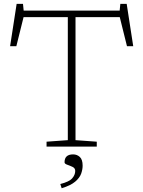

<svg xmlns="http://www.w3.org/2000/svg" viewBox="-20 -762 745 998"><path d="M483 -25.5V0H222V-25.5L332.5 -33.5V-673H102.5L65 -522H32.5L66.5 -742H99.5L103 -707H602L605.5 -742H638.5L672.5 -522H640L602.5 -673H372.5V-33.5ZM293.5 194.5Q339.5 183 355.2 165Q371 147 371 126.5Q371 112 357.2 105.5Q343.5 99 329.5 94.2Q315.5 89.5 315.5 81.5Q315.5 40.5 360 40.5Q380.5 40.5 395 54Q409.5 67.5 409.5 99Q409.5 119 401.8 140.8Q394 162.5 370.8 182.2Q347.5 202 300.5 216.5Z"/></svg>

Font: Newsreader Caption ExtraLight
Style: Regular
Weight: 275
Designer: Hugues Gentile
Foundry: Production Type
Version: Version 1.001